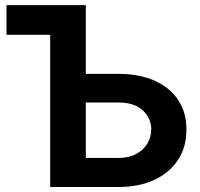

<svg xmlns="http://www.w3.org/2000/svg" viewBox="-20 -748 800 768"><path d="M301.8 -727.5V-608.9H5.9V-727.5ZM273.4 -452.6H452.6Q537.6 -452.6 598.9 -425Q660.2 -397.5 693.1 -347.4Q726.1 -297.4 725.6 -229.5Q726.1 -161.6 693.1 -110.1Q660.2 -58.6 598.9 -29.3Q537.6 0 452.6 0H180.7V-727.5H323.2V-116.2H452.6Q495.1 -116.2 524.7 -132.1Q554.2 -147.9 569.6 -174.1Q585 -200.2 585 -231Q584.5 -275.9 550.5 -307.1Q516.6 -338.4 452.6 -337.9H273.4Z"/></svg>

Font: Inter Cardless Tabular Bold
Style: Bold
Weight: 700
Designer: Rasmus Andersson
Foundry: rsms
Version: Version 4.000;git-4fc901f